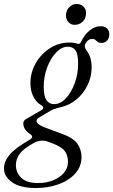

<svg xmlns="http://www.w3.org/2000/svg" viewBox="-88 -730 570 966"><path d="M93 216Q14 216 -27 187Q-68 158 -68 118Q-68 83 -40.5 49.5Q-13 16 61 -27Q72 -33 73.5 -40.5Q75 -48 64 -55Q36 -73 30.5 -97Q25 -121 43 -131L119 -175Q129 -180 129.5 -187.5Q130 -195 119 -201Q92 -217 78.5 -246.5Q65 -276 65 -311Q65 -365 91.5 -411.5Q118 -458 162.5 -487Q207 -516 262 -516Q285 -516 301 -510Q313 -506 319 -518Q336 -555 362.5 -576.5Q389 -598 418 -598Q439 -598 450.5 -587Q462 -576 462 -557Q462 -538 451 -526Q440 -514 423 -514Q410 -514 403.5 -519Q397 -524 392 -529Q387 -534 376 -534Q354 -534 341 -509Q337 -500 339 -492.5Q341 -485 347 -477Q373 -443 373 -391Q373 -344 352.5 -301.5Q332 -259 296.5 -229.5Q261 -200 215 -190Q197 -186 182.5 -180.5Q168 -175 146 -161L106 -137Q91 -128 98 -114.5Q105 -101 137 -89L223 -57Q279 -37 300.5 -8Q322 21 322 60Q322 108 290.5 143Q259 178 207 197Q155 216 93 216ZM132 -293Q132 -247 145.5 -226.5Q159 -206 184 -206Q216 -206 243.5 -235.5Q271 -265 288 -311.5Q305 -358 305 -408Q305 -458 292 -476.5Q279 -495 253 -495Q222 -495 194 -465.5Q166 -436 149 -390Q132 -344 132 -293ZM104 191Q143 191 177 178Q211 165 232.5 141Q254 117 254 84Q254 51 237.5 29.5Q221 8 173 -10L154 -17Q136 -24 118 -22Q100 -20 84 -12Q30 18 11 44Q-8 70 -8 101Q-8 138 19 164.5Q46 191 104 191ZM288 -605Q269 -605 256.5 -618.5Q244 -632 244 -651Q244 -678 260.5 -694Q277 -710 298 -710Q318 -710 331.5 -697.5Q345 -685 345 -665Q345 -637 328 -621Q311 -605 288 -605Z"/></svg>

Font: Instrument Serif
Style: Italic
Weight: 400
Italic angle: -13°
Designer: Rodrigo Fuenzalida
Foundry: fragTYPE
Version: Version 1.000; ttfautohint (v1.8.4.7-5d5b);gftools[0.9.27]